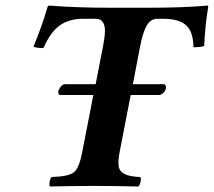

<svg xmlns="http://www.w3.org/2000/svg" viewBox="-20 -673 774 695"><path d="M161.1 2Q157.7 -2.4 159.7 -15.1Q161.6 -27.8 167 -32.2Q229 -34.2 247.8 -49.6Q266.6 -64.9 277.8 -123L317.9 -329.1H199.2Q190.9 -329.1 190.9 -338.9Q190.9 -347.2 198.7 -357.7Q206.5 -368.2 214.8 -368.2H326.2L353 -505.9Q359.4 -538.6 359.9 -559.3Q360.4 -580.1 352.5 -592.5Q344.7 -605 327.1 -605H279.8Q230.5 -605 196.5 -581.1Q162.6 -557.1 137.2 -499Q112.3 -499 101.1 -503.9Q130.9 -575.2 152.8 -649.9Q152.8 -650.9 154.8 -651.9Q156.7 -652.8 158.2 -652.8Q254.4 -645 379.9 -645H515.1Q643.6 -645 731.9 -652.8Q733.9 -652.8 733.9 -649.9Q722.7 -585 719.2 -506.8Q708 -502 680.2 -502Q679.7 -558.1 653.6 -581.5Q627.4 -605 571.8 -605H549.8Q524.9 -605 510.7 -579.8Q496.6 -554.7 486.8 -502.9L460.9 -368.2H571.8Q581.1 -368.2 581.1 -355Q579.6 -345.7 571.8 -337.4Q564 -329.1 555.2 -329.1H453.1L413.1 -123Q407.2 -93.8 409.2 -74Q411.1 -54.2 429.4 -43.9Q447.8 -33.7 487.8 -32.2Q491.2 -27.8 488.8 -15.1Q486.3 -2.4 481 2Q385.3 0 319.8 0Q254.9 0 161.1 2Z"/></svg>

Font: Common Serif
Style: Bold Italic
Weight: 700
Italic angle: -12°
Designer: Philipp H. Poll, Khaled Hosny
Foundry: Stefan Peev, Context Ltd.
Version: Version 1.026